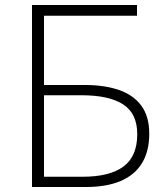

<svg xmlns="http://www.w3.org/2000/svg" viewBox="-20 -748 667 768"><path d="M108 0V-728H528V-685H156V-408H320Q398 -408 456 -388Q514 -368 545.5 -325Q577 -282 577 -213Q577 -143 548 -95.5Q519 -48 462.5 -24Q406 0 324 0ZM156 -41H310Q419 -41 474 -82Q529 -123 529 -211Q529 -294 472.5 -330.5Q416 -367 306 -367H156Z"/></svg>

Font: Noto Sans TC ExtraLight
Style: Regular
Weight: 250
Designer: Ryoko NISHIZUKA  (kana, bopomofo & ideographs); Paul D. Hunt (Latin, Greek & Cyrillic); Sandoll Communications , Soo-you
Foundry: Adobe
Version: Version 2.004-H2;hotconv 1.0.118;makeotfexe 2.5.65603